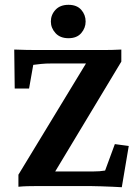

<svg xmlns="http://www.w3.org/2000/svg" viewBox="-20 -784 579 809"><path d="M493.2 4.9Q479.5 3.9 455.1 2.9Q430.7 2 405.3 1Q379.9 0 362.3 0H134.8Q115.2 0 95.7 0.5Q76.2 1 57.6 2.9V-47.9L367.2 -557.6V-516.6H200.2Q170.9 -516.6 153.3 -514.6Q135.7 -512.7 120.1 -510.7L102.5 -411.1H42L40 -575.2Q63.5 -574.2 90.3 -573.7Q117.2 -573.2 135.7 -573.2H415Q433.6 -573.2 453.1 -573.7Q472.7 -574.2 491.2 -575.2V-524.4L188.5 -21.5V-61.5H371.1Q388.7 -61.5 399.4 -62.5Q410.2 -63.5 422.9 -65.4L463.9 -176.8L522.5 -168.9ZM268.6 -623Q233.4 -623 213.9 -644.5Q194.3 -666 194.3 -693.4Q194.3 -721.7 213.9 -742.7Q233.4 -763.7 268.6 -763.7Q303.7 -763.7 322.3 -742.7Q340.8 -721.7 340.8 -693.4Q340.8 -666 322.3 -644.5Q303.7 -623 268.6 -623Z"/></svg>

Font: Crimson Pro
Style: Bold
Weight: 700
Designer: Jacques Le Bailly
Foundry: Baron von Fonthausen
Version: Version 1.003